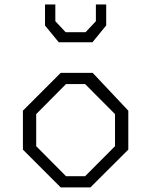

<svg xmlns="http://www.w3.org/2000/svg" viewBox="-20 -818 660 838"><path d="M80 -165V-335L245 -500H384.5L540 -335V-165L374.5 0H245ZM351.5 -49 482 -180V-320L351.5 -451H268L138 -320V-180L268 -49ZM176.5 -706.5V-798.5H221.5V-725.5L266.5 -677.5H353.5L398.5 -725.5V-798.5H443.5V-707L383.5 -633.5H236.5Z"/></svg>

Font: Monaspace Krypton Var
Style: Regular
Weight: 400
Designer: Riley Cran and the Lettermatic Team
Version: Version 1.101 (Monaspace Krypton Var)